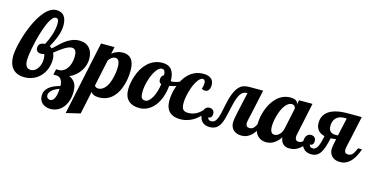

<svg xmlns="http://www.w3.org/2000/svg" viewBox="-105 -1240 3906 1980"><g transform="rotate(15 1848.5 -250.5)"><path d="M411.1 221.2Q394 207 385 186.5Q376 166 376 140.1Q376 84 422.4 46.4Q462.4 14.2 537.1 -4.9Q537.1 -39.1 525.4 -63Q507.3 -100.1 466.8 -100.1H436L449.2 -160.2H478Q504.4 -160.2 527.3 -173.8Q550.3 -187.5 566.9 -211.9Q583.5 -236.3 592.3 -269.5Q601.1 -302.7 601.1 -341.8Q601.1 -376 590.8 -394.5Q578.1 -418 549.8 -418Q532.7 -418 513.7 -410.4Q494.6 -402.8 471.2 -388.7Q441.9 -370.1 387.2 -328.1Q385.3 -326.7 382.3 -324.2Q379.4 -321.8 375 -318.8Q390.1 -284.7 390.1 -249Q390.1 -199.2 374 -153.8Q357.9 -108.4 327.1 -73.2Q295.4 -36.6 250.7 -16.4Q206.1 3.9 151.9 3.9Q69.8 3.9 25.9 -46.9Q-14.2 -93.3 -14.2 -175.8Q-14.2 -202.6 -8.1 -241.9Q-2 -281.2 9.3 -326.7Q33.7 -424.3 74.2 -517.6Q119.1 -620.1 172.9 -681.6Q233.4 -751 295.9 -751Q348.1 -751 376 -719.7Q405.8 -685.5 405.8 -613.8Q405.8 -557.1 377.9 -485.4Q356.9 -431.2 324.2 -374Q334.5 -369.6 349.1 -356Q364.7 -369.6 377.9 -382.3Q421.9 -425.3 452.6 -449.2Q497.1 -483.9 548.8 -500.5Q576.2 -508.8 604 -508.8Q677.7 -508.8 716.3 -463.9Q752 -422.4 752 -350.1Q752 -291 720.7 -236.3Q695.8 -192.4 655.3 -160.6Q638.2 -147.5 622.8 -139.2Q607.4 -130.9 597.2 -128.9Q643.1 -108.4 664.1 -72.3Q683.1 -39.1 683.1 18.1Q683.1 68.8 669.4 111.8Q655.8 154.8 630.9 185.5Q606 216.8 571.8 233.4Q537.6 250 498 250Q472.2 250 450 242.7Q427.7 235.4 411.1 221.2ZM272 -131.8Q285.2 -151.9 292 -176.5Q298.8 -201.2 298.8 -226.1Q298.8 -263.2 290 -280.8Q280.3 -277.3 273.7 -276.1Q267.1 -274.9 253.9 -274.9Q230 -274.9 216.1 -288.1Q202.1 -301.3 202.1 -324.2Q202.1 -354 222.2 -369.1Q238.3 -381.3 272 -383.8Q298.8 -432.1 320.3 -497.6Q341.8 -564.5 341.8 -618.2Q341.8 -648.4 334.2 -660.6Q326.7 -672.9 309.1 -672.9Q293.5 -672.9 277.3 -656.2Q261.2 -639.6 245.6 -609.9Q217.3 -554.7 189.9 -462.9Q166.5 -385.3 149.9 -295.9Q134.8 -215.8 134.8 -172.9Q134.8 -132.3 148.9 -110.4Q164.1 -85.9 195.8 -85.9Q219.2 -85.9 238.8 -98.1Q258.3 -110.4 272 -131.8ZM518.6 120.1Q533.7 85 536.1 24.9Q481.4 44.4 455.1 70.8Q431.2 94.7 431.2 121.1Q431.2 139.2 442.6 150.1Q454.1 161.1 470.2 161.1Q501 161.1 518.6 120.1Z M828.1 -537.1H972.2L956.1 -461.9Q1006.8 -504.9 1072.8 -504.9Q1128.9 -504.9 1159.7 -470.7Q1194.8 -430.7 1194.8 -347.2Q1194.8 -266.6 1174.3 -195.8Q1148.4 -105.5 1099.1 -55.7Q1038.6 5.9 948.7 5.9Q914.1 5.9 891.6 -4.9Q874.5 -12.7 863.8 -29.8L812 213.9L661.1 250ZM1001 -130.4Q1028.3 -168.9 1044.9 -238.8Q1058.1 -294.9 1058.1 -350.1Q1058.1 -399.4 1040 -420.4Q1028.3 -433.1 1007.8 -433.1Q989.7 -433.1 971.2 -420.4Q952.6 -407.7 939 -383.8L879.9 -104Q883.3 -94.2 892.8 -87.6Q902.3 -81.1 918 -81.1Q966.3 -81.1 1001 -130.4Z M1266.1 -32.2Q1220.7 -72.3 1220.7 -153.8Q1220.7 -184.6 1227.1 -221.9Q1233.4 -259.3 1246.6 -297.4Q1276.9 -388.2 1333 -442.4Q1400.9 -508.8 1494.6 -508.8Q1623 -508.8 1623 -349.1V-348.1Q1626 -347.2 1627.9 -347.2H1633.8Q1667 -347.2 1712.4 -365.7Q1752.4 -382.3 1788.1 -407.2L1796.9 -379.9Q1767.6 -349.1 1721.4 -327.6Q1675.3 -306.2 1619.6 -296.9Q1613.8 -229 1593.3 -173.1Q1572.8 -117.2 1540.5 -77.1Q1508.8 -38.1 1467.8 -17.1Q1426.8 3.9 1380.9 3.9Q1306.6 3.9 1266.1 -32.2ZM1491.2 -146Q1507.3 -174.3 1519 -212.4Q1530.8 -250.5 1536.6 -293.9Q1522 -297.9 1515.9 -308.6Q1509.8 -319.3 1509.8 -335.9Q1509.8 -356.4 1518.1 -370.1Q1526.4 -383.8 1541 -390.1Q1539.1 -421.9 1530.8 -435.5Q1526.4 -442.4 1519.8 -445.3Q1513.2 -448.2 1502.9 -448.2Q1469.2 -448.2 1437 -397.5Q1407.2 -351.6 1388.2 -284.2Q1369.6 -218.3 1369.6 -167Q1369.6 -142.1 1372.3 -126.5Q1375 -110.8 1381.3 -102.1Q1387.2 -93.3 1396.5 -89.6Q1405.8 -85.9 1420.9 -85.9Q1438.5 -85.9 1456.8 -101.8Q1475.1 -117.7 1491.2 -146Z M1703.1 -31.2Q1660.6 -70.8 1660.6 -152.8Q1660.6 -183.6 1666.7 -221.4Q1672.9 -259.3 1685.5 -296.9Q1715.3 -388.2 1770 -442.4Q1837.4 -508.8 1929.7 -508.8Q1989.7 -508.8 2018.6 -480Q2041 -457 2041 -417Q2041 -381.8 2025.4 -362.3Q2010.7 -344.2 1987.8 -344.2Q1971.2 -344.2 1952.6 -356Q1964.8 -387.7 1964.8 -415Q1964.8 -434.1 1957.8 -445.1Q1950.7 -456.1 1937 -456.1Q1907.7 -456.1 1876 -404.3Q1847.2 -358.4 1828.1 -287.6Q1808.6 -218.3 1808.6 -162.1Q1808.6 -113.3 1827.1 -94.7Q1843.3 -78.1 1880.9 -78.1Q1935.1 -78.1 1980 -107.4Q1999 -119.6 2016.6 -136.5Q2034.2 -153.3 2057.6 -179.2H2091.8Q2044.4 -99.1 1982.9 -51.8Q1907.2 5.9 1816.9 5.9Q1743.2 5.9 1703.1 -31.2Z M2045.4 -29.8Q2032.7 -44.9 2026.1 -65.2Q2019.5 -85.4 2019.5 -106.9Q2019.5 -142.6 2036.1 -164.8Q2052.7 -187 2081.5 -187Q2105 -187 2119.4 -172.6Q2133.8 -158.2 2133.8 -134.8Q2133.8 -113.3 2123.8 -100.8Q2113.8 -88.4 2099.1 -88.4Q2095.7 -88.4 2093.8 -88.9Q2094.7 -75.2 2102.1 -67.9Q2111.8 -57.1 2132.8 -57.1Q2156.2 -57.1 2171.4 -72.3Q2186.5 -87.4 2197.3 -116.2Q2207.5 -145.5 2214.4 -178.7Q2219.2 -206.5 2226.1 -235.8L2229.5 -252Q2245.1 -328.6 2264.4 -377.4Q2283.7 -426.3 2308.1 -454.1Q2330.1 -480 2357.7 -490Q2385.3 -500 2421.4 -500H2568.8L2515.6 -252L2498 -174.8Q2491.7 -146.5 2491.7 -132.8Q2491.7 -90.8 2531.7 -90.8Q2546.4 -90.8 2557.6 -95.9Q2568.8 -101.1 2578.6 -112.3Q2587.4 -122.6 2595.9 -138.2Q2604.5 -153.8 2615.7 -179.2H2657.7Q2594.7 5.9 2471.7 5.9Q2414.6 5.9 2382.3 -26.4Q2368.2 -40.5 2360.8 -59.8Q2353.5 -79.1 2353.5 -100.1Q2353.5 -142.1 2375.5 -235.8L2419.4 -434.1Q2393.1 -434.1 2374.5 -423.3Q2356 -412.6 2341.8 -389.6Q2328.1 -367.7 2316.9 -332.5Q2305.7 -297.4 2293.5 -242.2L2291.5 -232.4Q2276.4 -161.6 2265.9 -123.5Q2255.4 -85.4 2240.7 -58.6Q2222.7 -25.9 2196 -10Q2169.4 5.9 2129.4 5.9Q2074.7 5.9 2045.4 -29.8Z M2643.6 -29.8Q2602.5 -71.8 2602.5 -154.8Q2602.5 -189.9 2609.6 -229Q2616.7 -268.1 2630.4 -306.2Q2661.6 -392.1 2715.8 -444.8Q2778.3 -504.9 2859.9 -504.9Q2900.4 -504.9 2920.7 -491Q2940.9 -477.1 2940.9 -454.1V-446.8L2951.7 -500H3095.7L3023.9 -160.2Q3019.5 -145.5 3019.5 -127.9Q3019.5 -85 3060.5 -85Q3087.9 -85 3110.4 -112.8Q3129.4 -136.2 3141.6 -179.2H3183.6Q3156.7 -103 3118.7 -58.6Q3086.4 -22 3045.9 -5.9Q3016.1 5.9 2982.9 5.9Q2940.4 5.9 2915.3 -17.3Q2890.1 -40.5 2884.8 -85.9Q2856.4 -45.9 2825.2 -23.4Q2785.2 5.9 2735.8 5.9Q2678.7 5.9 2643.6 -29.8ZM2848.6 -113.3Q2875 -138.7 2883.8 -179.2L2931.6 -404.8Q2931.6 -409.7 2929.4 -416.3Q2927.2 -422.9 2923.3 -428.7Q2911.6 -442.9 2890.6 -442.9Q2870.6 -442.9 2851.8 -429.7Q2833 -416.5 2816.4 -393.1Q2787.1 -350.6 2768.1 -282.2Q2759.3 -252 2754.9 -222.4Q2750.5 -192.9 2750.5 -168.9Q2750.5 -119.1 2769 -101.6Q2775.4 -94.7 2783.2 -92.8Q2791 -90.8 2800.8 -90.8Q2812 -90.8 2824.5 -96.7Q2836.9 -102.5 2848.6 -113.3Z M3131.8 -28.3Q3118.2 -43.5 3110.8 -64Q3103.5 -84.5 3103.5 -106.9Q3103.5 -142.6 3120.1 -164.8Q3136.7 -187 3165.5 -187Q3189 -187 3203.4 -172.6Q3217.8 -158.2 3217.8 -134.8Q3217.8 -113.3 3207.8 -100.8Q3197.8 -88.4 3183.1 -88.4Q3179.7 -88.4 3177.7 -88.9Q3178.7 -75.7 3186.5 -67.9Q3196.3 -57.1 3216.8 -57.1Q3233.9 -57.1 3246.6 -67.6Q3259.3 -78.1 3269 -98.6Q3277.8 -117.7 3285.6 -144.8Q3293.5 -171.9 3301.8 -210.9Q3257.8 -220.2 3233.4 -248Q3206.5 -278.8 3206.5 -327.1Q3206.5 -404.3 3263.7 -448.7Q3330.1 -500 3469.7 -500H3621.6L3568.4 -252L3550.8 -174.8Q3544.4 -146.5 3544.4 -132.8Q3544.4 -90.8 3584.5 -90.8Q3599.6 -90.8 3610.8 -95.9Q3622.1 -101.1 3631.8 -112.3Q3640.6 -122.6 3648.7 -137.7Q3656.7 -152.8 3668.5 -179.2H3710.4Q3647.5 5.9 3524.4 5.9Q3466.8 5.9 3435.5 -26.4Q3421.4 -40.5 3414.1 -59.8Q3406.7 -79.1 3406.7 -100.1Q3406.7 -114.3 3409.7 -134.3Q3412.6 -153.3 3424.8 -211.9Q3397.9 -206.1 3368.7 -206.1Q3355 -148.4 3343 -111.3Q3331.1 -74.2 3315.4 -49.3Q3298.3 -21.5 3274.2 -7.8Q3250 5.9 3215.8 5.9Q3162.6 5.9 3131.8 -28.3ZM3420.9 -252.9H3423.3Q3426.8 -252.9 3433.6 -254.9L3475.6 -445.8H3451.7Q3393.6 -445.8 3362.8 -413.6Q3347.7 -398.4 3340.1 -377Q3332.5 -355.5 3332.5 -330.1Q3332.5 -288.1 3353.5 -269.5Q3371.6 -252.9 3404.8 -252.9Z"/></g></svg>

Font: Pattaya
Style: Regular
Weight: 400
Designer: Pablo Impallari / Thai characters Designed by Thanarat Vachiruckul and Suppakit Chalermlarp
Foundry: Pablo Impallari
Version: Version 2.000